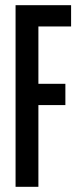

<svg xmlns="http://www.w3.org/2000/svg" viewBox="-20 -720 300 740"><path d="M128 -618H254V-700H40V0H128V-315H232V-397H128Z"/></svg>

Font: Queering
Style: Regular
Weight: 400
Designer: Adam Naccarato
Foundry: adamnac
Version: Version 2.000;hotconv 1.0.109;makeotfexe 2.5.65596